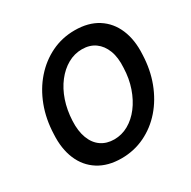

<svg xmlns="http://www.w3.org/2000/svg" viewBox="-161 -867 1026 1034"><g transform="rotate(-30 352.0 -350.0)"><path d="M308 12Q224 12 165.5 -25Q107 -62 79 -128.5Q51 -195 56 -283Q59 -375 88.5 -453Q118 -531 169 -589Q220 -647 287 -679.5Q354 -712 432 -712Q517 -712 575 -675Q633 -638 661 -571.5Q689 -505 684 -417Q681 -325 651.5 -247Q622 -169 571.5 -111Q521 -53 453.5 -20.5Q386 12 308 12ZM325 -96Q372 -96 413.5 -119.5Q455 -143 487 -185Q519 -227 538.5 -283.5Q558 -340 560 -405Q564 -468 547 -512Q530 -556 496.5 -580Q463 -604 415 -604Q368 -604 326.5 -580.5Q285 -557 252.5 -515Q220 -473 201 -417Q182 -361 179 -295Q176 -233 193 -188Q210 -143 244 -119.5Q278 -96 325 -96Z"/></g></svg>

Font: DM Sans 28pt SemiBold
Style: Italic
Weight: 600
Italic angle: -10°
Version: Version 4.004;gftools[0.9.30]